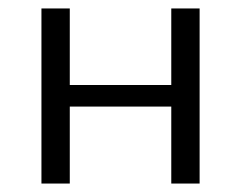

<svg xmlns="http://www.w3.org/2000/svg" viewBox="-20 -434 570 454"><path d="M385 -414H452V0H385V-182H145V0H78V-414H145V-233H385Z"/></svg>

Font: EauTest
Style: Italic
Weight: 400
Italic angle: -12°
Designer: Christian Thalmann (Catharsis Fonts)
Version: Version 0.001;PS 000.001;hotconv 1.0.88;makeotf.lib2.5.64775